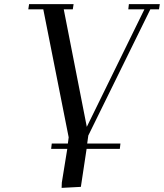

<svg xmlns="http://www.w3.org/2000/svg" viewBox="-20 -722 795 931"><path d="M117.2 -676.8 121.1 -702.1H336.9L333 -676.8H289.1L400.9 -106.9L680.2 -676.8H602.1L605 -702.1H754.9L751 -676.8H709L408.2 -64.9L402.8 -25.9H564L561 0H399.9L372.1 184.1L278.8 189L279.8 163.1L306.2 0H228L231 -25.9H309.1L313 -56.2L189.9 -676.8Z"/></svg>

Font: Dehuti Alt
Style: Bold-Italic
Weight: 700
Version: Version 1.2